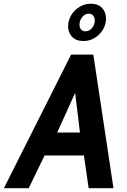

<svg xmlns="http://www.w3.org/2000/svg" viewBox="-64 -986 666 1006"><path d="M-43.5 0 308.5 -700H425L530.5 0H400.5L374.5 -179.5L356 -283.5L322 -561L355 -555.5L232.5 -284.5L173 -178.5L86.5 0ZM128 -171.5 194 -291.5H386L407 -171.5ZM373.5 -771Q335 -771 314 -793Q293 -815 293 -847.5Q293 -879.5 309.2 -906.5Q325.5 -933.5 352.5 -950Q379.5 -966.5 411 -966.5Q450 -966.5 470.8 -944.2Q491.5 -922 491.5 -890Q491.5 -857.5 475.2 -830.5Q459 -803.5 432 -787.2Q405 -771 373.5 -771ZM383.5 -822Q404 -822 418.2 -839Q432.5 -856 432.5 -879Q432.5 -895 423.8 -904.8Q415 -914.5 401 -914.5Q382 -914.5 367.2 -897Q352.5 -879.5 352.5 -857Q352.5 -841.5 360.8 -831.8Q369 -822 383.5 -822Z"/></svg>

Font: Cabin
Style: Bold Italic
Weight: 700
Width: 4
Italic angle: -10°
Designer: Pablo Impallari
Foundry: Pablo Impallari. http://www.impallari.com Igino Marini. http://www.ikern.com
Version: Version 3.001